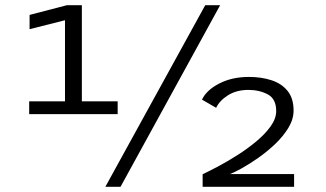

<svg xmlns="http://www.w3.org/2000/svg" viewBox="-20 -720 1255 740"><path d="M92.5 -280V-329.5H230.5V-642L94 -607.5V-662.5L238 -700H295.5V-329.5H433.5V-280ZM386 0 771 -700H828.5L444.5 0ZM761 0V-48.5Q784.5 -59.5 820 -78.2Q855.5 -97 894.5 -121.8Q933.5 -146.5 967.5 -174.8Q1001.5 -203 1023 -233Q1044.5 -263 1044.5 -292Q1044.5 -339 1012 -356.2Q979.5 -373.5 937.5 -373.5Q891.5 -373.5 858.8 -352.8Q826 -332 813 -304.5L758.5 -336Q775.5 -372.5 824.8 -398Q874 -423.5 939.5 -423.5Q987 -423.5 1026.2 -410.8Q1065.5 -398 1088.5 -369.5Q1111.5 -341 1111.5 -294Q1111.5 -260.5 1091.8 -227.8Q1072 -195 1040.8 -165.2Q1009.5 -135.5 975.2 -111.5Q941 -87.5 911.5 -71.2Q882 -55 866 -49H1113.5V0Z"/></svg>

Font: Trispace SemiExpanded Light
Style: Regular
Weight: 300
Width: 6
Designer: Tyler Finck
Foundry: Etcetera Type Company
Version: Version 1.210; ttfautohint (v1.8.3)